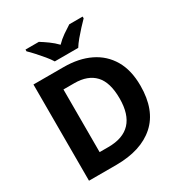

<svg xmlns="http://www.w3.org/2000/svg" viewBox="-211 -1084 1162 1234"><g transform="rotate(-30 370.0 -467.0)"><path d="M682 -364Q682 -183 579.5 -91.5Q477 0 292 0H90V-714H314Q426 -714 508.5 -674Q591 -634 636.5 -556.5Q682 -479 682 -364ZM525 -360Q525 -479 473 -534.5Q421 -590 322 -590H241V-125H306Q525 -125 525 -360ZM283 -774Q269 -797 246.5 -824Q224 -851 200.5 -877Q177 -903 158 -921V-934H257Q283 -918 313 -896.5Q343 -875 369 -848Q395 -875 426 -896.5Q457 -918 483 -934H582V-921Q564 -903 540 -877Q516 -851 493.5 -824Q471 -797 457 -774Z"/></g></svg>

Font: Noto Sans Javanese
Style: Regular
Weight: 400
Designer: Monotype Design Team
Foundry: Monotype Imaging Inc.
Version: Version 2.004